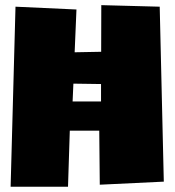

<svg xmlns="http://www.w3.org/2000/svg" viewBox="-20 -712 666 732"><path d="M604.5 -19.5 360.4 -7.8 358.4 -213.9H246.1L239.3 0H20.5L39.1 -686.5L271.5 -675.8L264.6 -512.7L365.7 -514.6L366.2 -692.4L588.9 -686.5ZM365.2 -325.2V-391.6L259.8 -393.1L256.8 -325.2Z"/></svg>

Font: Luckiest Guy
Style: Regular
Weight: 400
Designer: Astigmatic (AOETI)
Foundry: Astigmatic (AOETI)
Version: Version 1.000